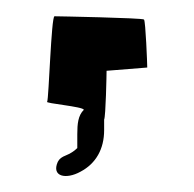

<svg xmlns="http://www.w3.org/2000/svg" viewBox="-20 -123 238 236"><path d="M38 2C34 4 83 8 83 12C76 19 75 29 75 42V59C71 63 66 66 61 68C56 70 53 72 51 76C43 94 61 98 79 88C98 78 108 60 108 37V24C110 20 111 -32 111 -36L161 -40C161 -44 159 -97 157 -99C155 -101 51 -103 47 -103C43 -103 40 -2 38 2Z"/></svg>

Font: FailCity
Style: Regular
Weight: 400
Version: Version 1